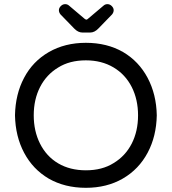

<svg xmlns="http://www.w3.org/2000/svg" viewBox="-20 -900 833 931"><path d="M215.8 -34.2Q139.6 -79.1 97.2 -158.7Q54.7 -238.3 52.7 -340.8Q54.7 -443.4 96.7 -522.5Q138.7 -602.5 216.8 -647.5Q294.9 -692.4 396.5 -692.4Q499 -692.4 577.1 -647.5Q653.3 -602.5 695.8 -522.5Q738.3 -442.4 740.2 -340.8Q738.3 -239.3 696.3 -160.2Q653.3 -79.1 575.7 -34.2Q498 10.7 396.5 10.7Q293.9 10.7 215.8 -34.2ZM173.8 -204.1Q205.1 -141.6 262.2 -107.9Q319.3 -74.2 396.5 -74.2Q475.6 -74.2 531.2 -109.4Q587.9 -143.6 618.7 -203.6Q649.4 -263.7 649.4 -340.8Q649.4 -417 619.1 -477.5Q587.9 -539.1 530.3 -573.2Q472.7 -607.4 396.5 -607.4Q317.4 -607.4 261.7 -572.3Q205.1 -538.1 174.3 -478Q143.6 -418 143.6 -340.8Q143.6 -264.6 173.8 -204.1ZM295.9 -879.9Q306.6 -879.9 314.5 -873L390.6 -808.6Q396.5 -804.7 398.4 -804.7Q402.3 -804.7 406.2 -808.6L482.4 -873Q490.2 -879.9 501 -879.9Q512.7 -879.9 522 -870.6Q531.2 -861.3 531.2 -850.6Q531.2 -839.8 523.4 -830.1L457 -761.7Q438.5 -742.2 417 -742.2H379.9Q358.4 -742.2 339.8 -761.7L273.4 -830.1Q265.6 -839.8 265.6 -850.6Q265.6 -861.3 274.9 -870.6Q284.2 -879.9 295.9 -879.9Z"/></svg>

Font: jf-openhuninn-2.0
Style: Regular
Weight: 400
Designer: [Kosugi Maru]
Designed by MOTOYA      

[Varela Round]
Joe Prince (Latin component); Avraham Cornfeld (Hebrew component)
Foundry: justfont CO.,LTD.
Version: 2.0